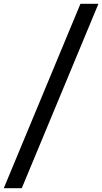

<svg xmlns="http://www.w3.org/2000/svg" viewBox="-112 -831 542 1019"><path d="M-92 168 315 -811H410.5L3.5 168Z"/></svg>

Font: Libre Caslon Text
Style: Italic
Weight: 400
Italic angle: -22.583°
Designer: Pablo Impallari, Rodrigo Fuenzalida, Katja Schimmel
Foundry: Pablo Impallari, Rodrigo Fuenzalida
Version: Version 2.000